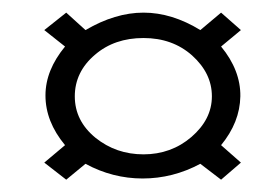

<svg xmlns="http://www.w3.org/2000/svg" viewBox="-20 -384 405 307"><path d="M131.8 -296.4C152.8 -314.5 178.7 -323.2 209.5 -323.2C240.2 -323.2 266.1 -314 287.1 -295.4C308.1 -276.4 318.8 -254.9 318.8 -230C318.8 -205.1 307.6 -183.6 286.1 -165C264.6 -146.5 238.8 -137.2 209.5 -137.2C180.2 -137.2 154.8 -146 132.8 -163.6C110.8 -181.6 99.6 -203.6 99.6 -230C99.6 -255.9 110.4 -278.3 131.8 -296.4ZM116.7 -335.9 85.9 -363.8 50.8 -335.9 84 -309.6C63.5 -284.7 52.7 -258.8 52.7 -231.4C52.7 -203.6 63 -177.2 84 -151.9L50.8 -124L85.9 -96.7L116.7 -122.1C145.5 -106.4 176.3 -98.6 208 -98.6C240.2 -98.6 271 -106.4 300.3 -122.1L333.5 -96.7L365.2 -124L333.5 -151.9C353.5 -176.3 363.8 -202.1 364.3 -230C364.7 -257.3 354.5 -284.2 333.5 -309.6L365.2 -335.9L333.5 -363.8L300.3 -335.9C270 -354.5 239.7 -363.8 209.5 -363.8C179.2 -363.8 148.4 -354.5 116.7 -335.9Z"/></svg>

Font: Meera New
Style: Regular
Weight: 400
Designer: Hussain K H
Foundry: RIT
Version: 1.4.1